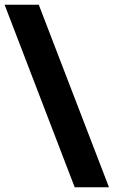

<svg xmlns="http://www.w3.org/2000/svg" viewBox="-20 -731 481 812"><path d="M295.9 61 -0.5 -710.9H144L440.9 61Z"/></svg>

Font: Vazirmatn RD UI FD
Style: Bold
Weight: 700
Designer: Saber Rastikerdar
Foundry: Saber Rastikerdar
Version: Version 33.003